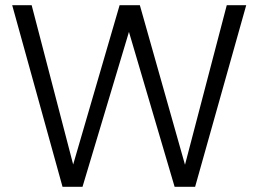

<svg xmlns="http://www.w3.org/2000/svg" viewBox="-20 -720 996 740"><path d="M221 0 27 -700H102L262 -86L441 -700H519L693 -85L854 -700H929L732 0H653L477 -597L298 0Z"/></svg>

Font: DM Sans Light
Style: Regular
Weight: 300
Designer: Colophon Foundry, Jonny Pinhorn
Foundry: Colophon Foundry
Version: Version 4.004; ttfautohint (v1.8.4.7-5d5b)